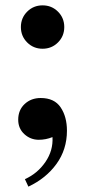

<svg xmlns="http://www.w3.org/2000/svg" viewBox="-20 -516 318 717"><path d="M86 181 73 153Q120 132 149.5 89Q179 46 176 -4Q151 6 125 6Q94 6 71 -15Q48 -36 48 -69Q48 -105 72 -127.5Q96 -150 132 -150Q183 -150 206.5 -115Q230 -80 230 -28Q230 42 191 96Q152 150 86 181ZM81.5 -357.5Q58 -381 58 -415Q58 -449 81.5 -472.5Q105 -496 139 -496Q173 -496 196.5 -472.5Q220 -449 220 -415Q220 -381 196.5 -357.5Q173 -334 139 -334Q105 -334 81.5 -357.5Z"/></svg>

Font: Justus
Style: Bold
Weight: 700
Version: Version 001.001